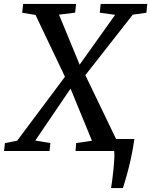

<svg xmlns="http://www.w3.org/2000/svg" viewBox="-52 -763 764 970"><path d="M509.1 187.2Q511.9 169.7 515.4 143.8Q518.8 117.8 521.6 90Q524.4 62.3 525.5 38.2Q526.7 14.1 524.8 0L472.5 -60.9H626.9Q619.6 -7.9 608.6 41.4Q597.5 90.7 586.6 128.7Q575.8 166.7 569.1 187.2ZM-31.6 0 -27 -40.2 34.7 -52.1 275.8 -374.7 350 -435.6 529.6 -688.1 452.1 -698.7 456.6 -743H692L687.7 -698.7L618.7 -688.8L378.8 -382.8L304 -314.7L126.1 -52.8L202.5 -40.2L198.1 0ZM329.5 0 332.8 -40.2 412.6 -52 304.6 -314.7 276.5 -374.7 127.5 -687.4 60 -698.7 65.1 -743H332.5L327.7 -699.1L246.1 -689L350.6 -435.6L379.4 -382.8L538.2 -52.8L609.9 -40.2L606.5 0Z"/></svg>

Font: Merriweather 7pt Light
Style: Italic
Weight: 300
Italic angle: -7.8°
Designer: Eben Sorkin
Foundry: Eben Sorkin
Version: Version 2.200;gftools[0.9.31]